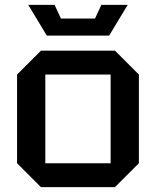

<svg xmlns="http://www.w3.org/2000/svg" viewBox="-20 -768 640 788"><path d="M50 -98V-462L148 -560H452L550 -462V-98L452 0H148ZM166 -98H434V-462H166ZM396 -748H504L428 -622H172L96 -748H204L230 -692H370Z"/></svg>

Font: Tektur Medium
Style: Regular
Weight: 500
Designer: Adam Jagosz
Foundry: Adam Jagosz
Version: Version 1.005;gftools[0.9.30]